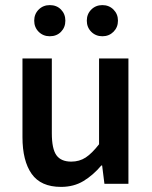

<svg xmlns="http://www.w3.org/2000/svg" viewBox="-20 -720 596 752"><path d="M219 12Q140 12 104 -39Q68 -90 68 -183V-491H183V-198Q183 -137 201 -112Q219 -87 259 -87Q291 -87 315.5 -103Q340 -119 368 -155V-491H483V0H389L380 -72H377Q345 -34 307 -11Q269 12 219 12ZM175 -578Q149 -578 131.5 -595.5Q114 -613 114 -639Q114 -665 131.5 -682.5Q149 -700 175 -700Q202 -700 219 -682.5Q236 -665 236 -639Q236 -613 219 -595.5Q202 -578 175 -578ZM381 -578Q355 -578 337.5 -595.5Q320 -613 320 -639Q320 -665 337.5 -682.5Q355 -700 381 -700Q407 -700 424.5 -682.5Q442 -665 442 -639Q442 -613 424.5 -595.5Q407 -578 381 -578Z"/></svg>

Font: Source Sans 3 SemiBold
Style: Regular
Weight: 600
Designer: Paul D. Hunt
Foundry: Adobe
Version: Version 3.046;hotconv 1.0.118;makeotfexe 2.5.65603